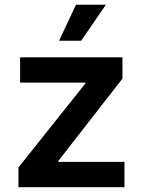

<svg xmlns="http://www.w3.org/2000/svg" viewBox="-20 -777 593 797"><path d="M56.6 0V-82L334.5 -430.7V-434.1H63.5V-539.1H488.3V-450.7L221.7 -108.4V-105H496.6V0ZM225.1 -607.9 295.4 -757.3H419.4L316.9 -607.9Z"/></svg>

Font: Inter 18pt SemiBold
Style: Regular
Weight: 600
Designer: Rasmus Andersson
Foundry: rsms
Version: Version 4.001;git-66647c0bb